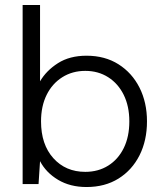

<svg xmlns="http://www.w3.org/2000/svg" viewBox="-20 -740 660 772"><path d="M328 12Q262 12 213.5 -17Q165 -46 141 -92L135 0H71V-720H141V-413Q166 -456 213 -486Q260 -516 328 -516Q402 -516 456.5 -481.5Q511 -447 541 -387.5Q571 -328 571 -252Q571 -175 541 -115.5Q511 -56 456.5 -22Q402 12 328 12ZM323 -49Q375 -49 415 -74Q455 -99 477.5 -144.5Q500 -190 500 -252Q500 -313 477.5 -358.5Q455 -404 415 -429.5Q375 -455 323 -455Q271 -455 230.5 -429.5Q190 -404 167.5 -358.5Q145 -313 145 -252Q145 -159 194.5 -104Q244 -49 323 -49Z"/></svg>

Font: DM Sans Light
Style: Regular
Weight: 300
Designer: Colophon Foundry, Jonny Pinhorn
Foundry: Colophon Foundry
Version: Version 4.004; ttfautohint (v1.8.4.7-5d5b)